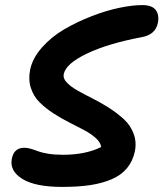

<svg xmlns="http://www.w3.org/2000/svg" viewBox="-20 -775 646 759"><path d="M226.1 -36.1Q119.1 -36.1 68.1 -67.9Q17.1 -99.6 26.9 -147.9Q35.2 -190.9 76.2 -190.9Q88.4 -190.9 103 -186.5Q117.7 -182.1 130.6 -177Q143.6 -171.9 169.4 -167.5Q195.3 -163.1 228 -163.1Q318.4 -163.1 379.9 -193.8Q377.9 -211.4 359.4 -228.5Q340.8 -245.6 313.2 -260.3Q285.6 -274.9 253.2 -291.3Q220.7 -307.6 190.4 -327.4Q160.2 -347.2 136.5 -370.6Q112.8 -394 102.1 -427.2Q91.3 -460.4 99.1 -499Q108.4 -544.9 145.8 -587.2Q183.1 -629.4 233.6 -658.9Q284.2 -688.5 342 -710.9Q399.9 -733.4 451.9 -744.1Q503.9 -754.9 542 -754.9Q581.5 -754.9 595.9 -735.1Q610.4 -715.3 604 -684.1Q594.2 -637.2 539.1 -627.9Q407.2 -603 323.7 -563.2Q240.2 -523.4 231.9 -481.9Q228.5 -465.3 243.9 -449Q259.3 -432.6 286.4 -417.2Q313.5 -401.9 346.7 -385.3Q379.9 -368.7 412.4 -347.7Q444.8 -326.7 470.2 -303.2Q495.6 -279.8 508.1 -246.8Q520.5 -213.9 513.2 -176.8Q504.9 -137.7 481.9 -110.1Q459 -82.5 421.4 -66.4Q383.8 -50.3 336.2 -43.2Q288.6 -36.1 226.1 -36.1Z"/></svg>

Font: Shantell Sans Bouncy
Style: Italic
Weight: 600
Italic angle: -11.31°
Designer: Stephen Nixon, Anya Danilova, Shantell Martin
Foundry: Arrow Type
Version: Version 1.006;[9816181b4]